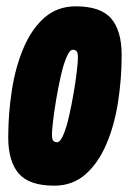

<svg xmlns="http://www.w3.org/2000/svg" viewBox="-20 -577 410 606"><path d="M151 9Q72 9 39 -29.5Q6 -68 6 -143Q6 -219 17.5 -292.5Q29 -366 54.5 -426Q80 -486 120.5 -521.5Q161 -557 219 -557Q298 -557 331 -518.5Q364 -480 364 -403Q364 -328 352.5 -254.5Q341 -181 315.5 -121.5Q290 -62 249.5 -26.5Q209 9 151 9ZM160 -128Q170 -128 180 -151.5Q190 -175 198 -210.5Q206 -246 212.5 -284Q219 -322 222.5 -352.5Q226 -383 226 -395Q226 -411 221.5 -415.5Q217 -420 210 -420Q200 -420 190 -396.5Q180 -373 172 -337.5Q164 -302 157.5 -264Q151 -226 147.5 -195.5Q144 -165 144 -153Q144 -137 148.5 -132.5Q153 -128 160 -128Z"/></svg>

Font: Georama ExtraCondensed ExtraBold
Style: Italic
Weight: 800
Width: 2
Italic angle: -9°
Designer: Jean-Baptiste Levee
Foundry: Production Type
Version: Version 1.000